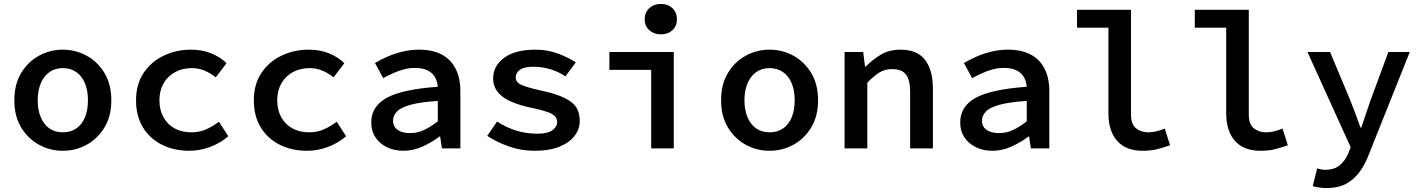

<svg xmlns="http://www.w3.org/2000/svg" viewBox="-20 -756 7240 978"><path d="M300 12Q235 12 179 -18.5Q123 -49 88 -106.5Q53 -164 53 -245Q53 -327 88 -384.5Q123 -442 179 -472.5Q235 -503 300 -503Q365 -503 421 -472.5Q477 -442 512 -384.5Q547 -327 547 -245Q547 -164 512 -106.5Q477 -49 421 -18.5Q365 12 300 12ZM300 -82Q340 -82 369 -102Q398 -122 413 -159Q428 -196 428 -245Q428 -294 413 -331Q398 -368 369 -388.5Q340 -409 300 -409Q260 -409 231.5 -388.5Q203 -368 187.5 -331Q172 -294 172 -245Q172 -196 187.5 -159Q203 -122 231.5 -102Q260 -82 300 -82Z M944 12Q867 12 805.5 -18.5Q744 -49 708.5 -106.5Q673 -164 673 -245Q673 -327 711.5 -384.5Q750 -442 814 -472.5Q878 -503 952 -503Q1012 -503 1058 -483.5Q1104 -464 1134 -434L1079 -362Q1050 -385 1020.5 -397Q991 -409 958 -409Q909 -409 871.5 -388.5Q834 -368 813 -331Q792 -294 792 -245Q792 -196 812.5 -159Q833 -122 869.5 -102Q906 -82 955 -82Q997 -82 1032 -98Q1067 -114 1095 -136L1143 -62Q1101 -26 1049 -7Q997 12 944 12Z M1544 12Q1467 12 1405.5 -18.5Q1344 -49 1308.5 -106.5Q1273 -164 1273 -245Q1273 -327 1311.5 -384.5Q1350 -442 1414 -472.5Q1478 -503 1552 -503Q1612 -503 1658 -483.5Q1704 -464 1734 -434L1679 -362Q1650 -385 1620.5 -397Q1591 -409 1558 -409Q1509 -409 1471.5 -388.5Q1434 -368 1413 -331Q1392 -294 1392 -245Q1392 -196 1412.5 -159Q1433 -122 1469.5 -102Q1506 -82 1555 -82Q1597 -82 1632 -98Q1667 -114 1695 -136L1743 -62Q1701 -26 1649 -7Q1597 12 1544 12Z M2035 12Q1987 12 1950 -6.5Q1913 -25 1892 -57Q1871 -89 1871 -132Q1871 -214 1949.5 -257.5Q2028 -301 2210 -314Q2208 -341 2195.5 -363Q2183 -385 2158 -397.5Q2133 -410 2093 -410Q2065 -410 2038 -403Q2011 -396 1984.5 -384Q1958 -372 1932 -358L1890 -435Q1920 -453 1956 -468.5Q1992 -484 2032 -493.5Q2072 -503 2114 -503Q2183 -503 2229.5 -478.5Q2276 -454 2300.5 -406.5Q2325 -359 2325 -291V0H2231L2222 -61H2219Q2180 -31 2132.5 -9.5Q2085 12 2035 12ZM2070 -78Q2107 -78 2141.5 -94.5Q2176 -111 2210 -138V-242Q2122 -236 2072 -222.5Q2022 -209 2002 -188Q1982 -167 1982 -141Q1982 -119 1994 -105Q2006 -91 2025.5 -84.5Q2045 -78 2070 -78Z M2703 12Q2634 12 2571 -10.5Q2508 -33 2462 -64L2512 -137Q2556 -108 2607 -91.5Q2658 -75 2718 -75Q2769 -75 2793.5 -92.5Q2818 -110 2818 -134Q2818 -146 2812.5 -156Q2807 -166 2793 -174.5Q2779 -183 2752 -191Q2725 -199 2682 -208Q2584 -229 2538 -265Q2492 -301 2492 -356Q2492 -421 2548.5 -462Q2605 -503 2708 -503Q2769 -503 2822.5 -483Q2876 -463 2913 -438L2860 -367Q2825 -391 2783 -403.5Q2741 -416 2698 -416Q2665 -416 2645.5 -409Q2626 -402 2616.5 -389.5Q2607 -377 2607 -362Q2607 -336 2637 -323Q2667 -310 2735 -295Q2814 -278 2857 -256.5Q2900 -235 2916.5 -207.5Q2933 -180 2933 -140Q2933 -98 2906.5 -63.5Q2880 -29 2829 -8.5Q2778 12 2703 12Z M3297 0V-400H3084V-491H3412V0ZM3346 -581Q3311 -581 3287.5 -602Q3264 -623 3264 -658Q3264 -693 3287.5 -714.5Q3311 -736 3346 -736Q3382 -736 3405 -714.5Q3428 -693 3428 -658Q3428 -623 3405 -602Q3382 -581 3346 -581Z M3900 12Q3835 12 3779 -18.5Q3723 -49 3688 -106.5Q3653 -164 3653 -245Q3653 -327 3688 -384.5Q3723 -442 3779 -472.5Q3835 -503 3900 -503Q3965 -503 4021 -472.5Q4077 -442 4112 -384.5Q4147 -327 4147 -245Q4147 -164 4112 -106.5Q4077 -49 4021 -18.5Q3965 12 3900 12ZM3900 -82Q3940 -82 3969 -102Q3998 -122 4013 -159Q4028 -196 4028 -245Q4028 -294 4013 -331Q3998 -368 3969 -388.5Q3940 -409 3900 -409Q3860 -409 3831.5 -388.5Q3803 -368 3787.5 -331Q3772 -294 3772 -245Q3772 -196 3787.5 -159Q3803 -122 3831.5 -102Q3860 -82 3900 -82Z M4282 0V-491H4377L4386 -417H4390Q4425 -453 4467.5 -478Q4510 -503 4567 -503Q4652 -503 4692 -451Q4732 -399 4732 -304V0H4616V-289Q4616 -348 4595 -376Q4574 -404 4524 -404Q4488 -404 4460 -387Q4432 -370 4398 -335V0Z M5035 12Q4987 12 4950 -6.5Q4913 -25 4892 -57Q4871 -89 4871 -132Q4871 -214 4949.5 -257.5Q5028 -301 5210 -314Q5208 -341 5195.5 -363Q5183 -385 5158 -397.5Q5133 -410 5093 -410Q5065 -410 5038 -403Q5011 -396 4984.5 -384Q4958 -372 4932 -358L4890 -435Q4920 -453 4956 -468.5Q4992 -484 5032 -493.5Q5072 -503 5114 -503Q5183 -503 5229.5 -478.5Q5276 -454 5300.5 -406.5Q5325 -359 5325 -291V0H5231L5222 -61H5219Q5180 -31 5132.5 -9.5Q5085 12 5035 12ZM5070 -78Q5107 -78 5141.5 -94.5Q5176 -111 5210 -138V-242Q5122 -236 5072 -222.5Q5022 -209 5002 -188Q4982 -167 4982 -141Q4982 -119 4994 -105Q5006 -91 5025.5 -84.5Q5045 -78 5070 -78Z M5800 12Q5715 12 5670.5 -38.5Q5626 -89 5626 -179V-615H5466V-706H5741V-173Q5741 -123 5766.5 -102.5Q5792 -82 5829 -82Q5848 -82 5868 -86.5Q5888 -91 5913 -101L5940 -16Q5905 -4 5874.5 4Q5844 12 5800 12Z M6400 12Q6315 12 6270.5 -38.5Q6226 -89 6226 -179V-615H6066V-706H6341V-173Q6341 -123 6366.5 -102.5Q6392 -82 6429 -82Q6448 -82 6468 -86.5Q6488 -91 6513 -101L6540 -16Q6505 -4 6474.5 4Q6444 12 6400 12Z M6737 202Q6718 202 6699.5 199Q6681 196 6667 192L6689 102Q6699 105 6709.5 107Q6720 109 6730 109Q6777 109 6805 85Q6833 61 6848 25L6860 -6L6640 -491H6755L6856 -250Q6869 -217 6883 -180Q6897 -143 6910 -106H6914Q6926 -141 6938.5 -178.5Q6951 -216 6963 -250L7052 -491H7161L6956 22Q6936 77 6907 117.5Q6878 158 6837 180Q6796 202 6737 202Z"/></svg>

Font: Source Code Pro ExtraLight SemiBold
Style: Regular
Weight: 600
Monospace: yes
Version: Version 1.018;hotconv 1.0.116;makeotfexe 2.5.65601